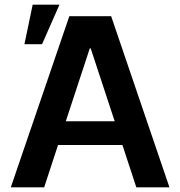

<svg xmlns="http://www.w3.org/2000/svg" viewBox="-20 -797 767 817"><path d="M168 0 227 -180H501L560 0H701L453 -728H275L26 0ZM84 -609H159L233 -777H119ZM260 -281 362 -591H366L468 -281Z"/></svg>

Font: Wafeq Semi Bold
Style: Regular
Weight: 600
Designer: Rasmus Andersson & Azza Alameddine
Foundry: Google & TypeTogether
Version: Version 3.000;January 28, 2025;FontCreator 15.0.0.3014 64-bi